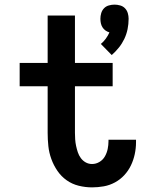

<svg xmlns="http://www.w3.org/2000/svg" viewBox="-20 -802 640 830"><path d="M463 -564 416 -612Q428 -622 437.5 -635Q447 -648 453 -662Q443 -665 435.5 -670.5Q428 -676 423 -684Q418 -692 416 -701.5Q414 -711 414 -721Q414 -733 417.5 -745Q421 -757 429.5 -766Q438 -775 450.5 -778.5Q463 -782 475 -782Q487 -782 499.5 -778.5Q512 -775 520.5 -766Q529 -757 532.5 -745Q536 -733 536 -721Q536 -698 531.5 -676Q527 -654 517.5 -634Q508 -614 494 -596.5Q480 -579 463 -564ZM378 8Q349 8 320.5 1Q292 -6 268.5 -22.5Q245 -39 228.5 -63Q212 -87 202 -114.5Q192 -142 189 -170.5Q186 -199 186 -228V-429H65V-530H186V-735H304V-530H467V-429H304V-228Q304 -214 305 -199.5Q306 -185 309 -171Q312 -157 316.5 -143.5Q321 -130 329.5 -118.5Q338 -107 350.5 -100Q363 -93 378 -93Q395 -93 410 -102Q425 -111 433.5 -126Q442 -141 445.5 -158Q449 -175 449 -192Q449 -194 449 -195.5Q449 -197 449 -198H568Q568 -195 568 -192.5Q568 -190 568 -187Q568 -161 562.5 -135.5Q557 -110 546 -87Q535 -64 517.5 -45Q500 -26 477 -13.5Q454 -1 428.5 3.5Q403 8 378 8Z"/></svg>

Font: Iosevka Curly Extended
Style: Bold
Weight: 700
Width: 7
Monospace: yes
Designer: Belleve Invis
Foundry: Belleve Invis
Version: Version 11.1.0; ttfautohint (v1.8.3)